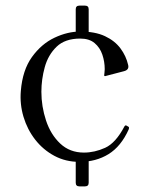

<svg xmlns="http://www.w3.org/2000/svg" viewBox="-20 -671 540 682"><path d="M249 -106Q249 -119 262 -119H282Q295 -119 295 -106V-22Q295 -9 282 -9H262Q249 -9 249 -22ZM249 -638Q249 -651 262 -651H282Q295 -651 295 -638V-554Q295 -541 282 -541H262Q249 -541 249 -554ZM262 -96Q213 -96 173 -117.5Q133 -139 105 -175Q77 -211 63.5 -256Q50 -301 54 -348Q60 -422 93.5 -468.5Q127 -515 173.5 -537Q220 -559 265 -559Q318 -559 353 -542.5Q388 -526 408 -499Q428 -472 435 -441Q440 -423 420 -418L355 -401Q353 -400 351.5 -401Q350 -402 350 -403Q350 -405 351 -412Q352 -419 352 -425Q352 -452 343.5 -477Q335 -502 316 -518Q297 -534 265 -534Q211 -534 181 -505Q151 -476 139 -432.5Q127 -389 127 -345Q127 -293 143.5 -243Q160 -193 194 -161Q228 -129 278 -129Q316 -129 353.5 -146Q391 -163 422 -222Q425 -227 429 -225L436 -221Q440 -219 437 -211Q410 -151 365.5 -123.5Q321 -96 262 -96Z"/></svg>

Font: Young Serif Light
Style: Regular
Weight: 300
Designer: Bastien Sozeau
Foundry: NBR — Bastien Sozeau
Version: Version 5.001